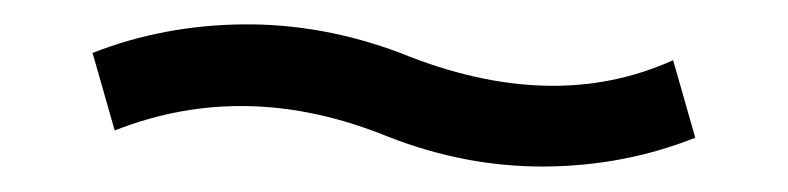

<svg xmlns="http://www.w3.org/2000/svg" viewBox="-20 -378 640 156"><path d="M55.2 -335Q112.3 -357.4 177 -358.2Q241.7 -358.9 305.2 -335Q428.7 -284.7 526.9 -329.1L544.9 -266.1Q487.3 -243.2 422.9 -242.7Q358.4 -242.2 294.9 -267.1Q179.7 -314 73.2 -272Z"/></svg>

Font: Kreadon
Style: Regular
Weight: 400
Designer: kohakuno
Foundry: StudioGnu
Version: Version 1.000;Glyphs 3.1.2 (3151)